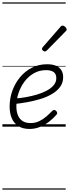

<svg xmlns="http://www.w3.org/2000/svg" viewBox="-20 -1053 574 1596"><path d="M225 19Q170 19 133 -4.5Q96 -28 78 -70Q60 -112 60 -167Q60 -235 82.5 -298Q105 -361 146.5 -411Q188 -461 245 -490Q302 -519 371 -519Q419 -519 448.5 -505Q478 -491 491.5 -467Q505 -443 505 -412Q505 -365 479 -330Q453 -295 409.5 -270Q366 -245 312.5 -229Q259 -213 202.5 -203Q146 -193 96 -188L103 -234Q148 -237 196 -245.5Q244 -254 289 -267.5Q334 -281 370 -300.5Q406 -320 427 -345.5Q448 -371 448 -404Q448 -438 426 -454Q404 -470 364 -470Q307 -470 261.5 -444Q216 -418 183.5 -374.5Q151 -331 133.5 -278Q116 -225 116 -170Q116 -125 129.5 -93.5Q143 -62 169 -46Q195 -30 234 -30Q274 -30 307.5 -46.5Q341 -63 367.5 -86.5Q394 -110 414 -131Q423 -140 431.5 -139Q440 -138 447 -131Q453 -124 455 -116Q457 -108 449 -99Q423 -69 388.5 -42Q354 -15 312.5 2Q271 19 225 19ZM352 -625Q346 -625 337.5 -632Q329 -639 329 -646Q329 -650 330.5 -654Q332 -658 337 -663L480 -827Q486 -835 490.5 -837.5Q495 -840 501 -840Q507 -840 515 -835Q523 -830 528.5 -822.5Q534 -815 534 -808Q534 -803 532 -799.5Q530 -796 525 -792L370 -634Q361 -625 352 -625ZM0 513H526V523H0ZM0 -20H526V0H0ZM0 -505H526V-500H0ZM0 -1033H526V-1023H0Z"/></svg>

Font: Playwrite IN Guides
Style: Regular
Weight: 400
Designer: Veronika Burian, José Scaglione
Foundry: TypeTogether
Version: Version 1.003